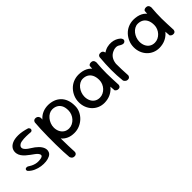

<svg xmlns="http://www.w3.org/2000/svg" viewBox="118 -1386 2485 2485"><g transform="rotate(-45 1360.5 -143.5)"><path d="M239 -72Q299 -74 313.5 -91.5Q328 -109 302 -141Q291 -155 269 -171Q247 -187 221.5 -205.5Q196 -224 171.5 -245.5Q147 -267 129 -293Q111 -319 106 -350Q100 -391 118.5 -424.5Q137 -458 180 -477.5Q223 -497 289 -496.5Q355 -496 443 -469Q443 -469 446.5 -466.5Q450 -464 454 -459Q458 -454 461 -447Q464 -440 462 -431Q460 -423 455.5 -418.5Q451 -414 445.5 -411.5Q440 -409 436 -409Q432 -409 432 -409Q432 -409 421 -410Q410 -411 392 -412Q374 -413 352 -413.5Q330 -414 307.5 -412.5Q285 -411 265 -407Q245 -403 232 -395Q214 -383 207.5 -369Q201 -355 206.5 -338.5Q212 -322 231.5 -303Q251 -284 286 -263Q336 -233 370 -199Q404 -165 416 -129.5Q428 -94 413 -59Q403 -36 373 -21Q343 -6 302 -1.5Q261 3 216 -3.5Q171 -10 127.5 -29Q84 -48 52 -81Q52 -81 49.5 -84Q47 -87 45 -92.5Q43 -98 43.5 -104.5Q44 -111 49 -117Q55 -124 62.5 -125.5Q70 -127 77 -126Q84 -125 88.5 -123.5Q93 -122 93 -122Q93 -122 105 -114Q117 -106 137.5 -95.5Q158 -85 184.5 -78Q211 -71 239 -72Z M826 -2Q767 -2 723.5 -21.5Q680 -41 652 -74.5Q624 -108 610.5 -152Q597 -196 597 -246Q597 -301 614.5 -348Q632 -395 664 -429Q696 -463 741 -481.5Q786 -500 840 -500Q891 -499 934.5 -483Q978 -467 1010.5 -435.5Q1043 -404 1061 -357Q1079 -310 1079 -247Q1080 -197 1059.5 -152.5Q1039 -108 1004 -74.5Q969 -41 923 -21.5Q877 -2 826 -2ZM613 213Q596 213 585.5 207Q575 201 569 192Q563 183 561 177Q559 171 559 171Q555 128 552 65.5Q549 3 548.5 -68Q548 -139 548.5 -211Q549 -283 552 -347.5Q555 -412 559 -460Q559 -460 560.5 -465.5Q562 -471 566.5 -478.5Q571 -486 581 -491Q591 -496 607 -495Q624 -493 633.5 -486Q643 -479 648 -470Q653 -461 654.5 -454Q656 -447 656 -447Q653 -407 651 -347.5Q649 -288 648.5 -218Q648 -148 649 -76.5Q650 -5 651.5 60.5Q653 126 656 175Q656 175 655 181Q654 187 650 194Q646 201 637 207Q628 213 613 213ZM818 -92Q850 -92 879 -106.5Q908 -121 930 -145Q952 -169 964.5 -200.5Q977 -232 977 -265Q977 -321 958 -355.5Q939 -390 907.5 -406Q876 -422 839 -422Q808 -422 780.5 -407Q753 -392 731.5 -366Q710 -340 697.5 -307.5Q685 -275 685 -241Q685 -199 701.5 -165Q718 -131 748 -111.5Q778 -92 818 -92Z M1377 -2Q1326 -2 1283.5 -20.5Q1241 -39 1210 -72Q1179 -105 1162 -149Q1145 -193 1145 -243Q1145 -296 1164.5 -342.5Q1184 -389 1217.5 -424.5Q1251 -460 1295.5 -479.5Q1340 -499 1392 -500Q1465 -500 1518 -473.5Q1571 -447 1599.5 -391.5Q1628 -336 1628 -250Q1628 -200 1610.5 -155.5Q1593 -111 1560 -77Q1527 -43 1481 -23Q1435 -3 1377 -2ZM1381 -92Q1412 -92 1440.5 -105.5Q1469 -119 1490.5 -142Q1512 -165 1525 -195.5Q1538 -226 1538 -259Q1538 -315 1519.5 -351.5Q1501 -388 1469.5 -405.5Q1438 -423 1397 -423Q1367 -423 1339.5 -407.5Q1312 -392 1291.5 -366Q1271 -340 1259.5 -307.5Q1248 -275 1248 -242Q1248 -199 1264.5 -164.5Q1281 -130 1311 -111Q1341 -92 1381 -92ZM1631 -1Q1614 -1 1603.5 -7Q1593 -13 1588 -19Q1583 -25 1583 -25Q1576 -98 1572 -170.5Q1568 -243 1570 -319Q1572 -395 1579 -476Q1579 -476 1583 -482Q1587 -488 1597.5 -493.5Q1608 -499 1627 -498Q1644 -497 1653.5 -489Q1663 -481 1667 -470.5Q1671 -460 1671.5 -452.5Q1672 -445 1672 -445Q1668 -394 1665.5 -347Q1663 -300 1663.5 -252.5Q1664 -205 1666 -153Q1668 -101 1671 -39Q1671 -39 1670 -33.5Q1669 -28 1665.5 -20.5Q1662 -13 1653.5 -7Q1645 -1 1631 -1Z M1795 -114Q1782 -113 1774.5 -120Q1767 -127 1763.5 -136.5Q1760 -146 1758.5 -154Q1757 -162 1757 -162Q1754 -179 1752 -188.5Q1750 -198 1750 -206.5Q1750 -215 1750.5 -228Q1751 -241 1752 -264Q1756 -323 1775.5 -368Q1795 -413 1830 -443Q1865 -473 1913 -487Q1955 -497 1991 -494Q2027 -491 2056.5 -478.5Q2086 -466 2109 -446Q2109 -446 2113 -442Q2117 -438 2121.5 -431Q2126 -424 2128.5 -415.5Q2131 -407 2128.5 -398Q2126 -389 2116 -380Q2105 -371 2092 -371.5Q2079 -372 2067 -377Q2055 -382 2047.5 -386.5Q2040 -391 2040 -391Q2017 -407 1988.5 -407.5Q1960 -408 1931 -394Q1890 -376 1867.5 -342.5Q1845 -309 1839 -263Q1837 -238 1835.5 -222.5Q1834 -207 1833.5 -196.5Q1833 -186 1833 -175Q1833 -164 1834 -146Q1834 -146 1832 -139Q1830 -132 1821.5 -124.5Q1813 -117 1795 -114ZM1799 -1Q1785 -2 1775.5 -7.5Q1766 -13 1760 -20.5Q1754 -28 1751.5 -33Q1749 -38 1749 -38Q1743 -92 1740.5 -143Q1738 -194 1738 -244.5Q1738 -295 1741 -349Q1744 -403 1749 -463Q1749 -463 1750 -468.5Q1751 -474 1755.5 -481Q1760 -488 1769.5 -493.5Q1779 -499 1796 -498Q1813 -498 1823 -491Q1833 -484 1837.5 -474.5Q1842 -465 1843.5 -458Q1845 -451 1845 -451Q1842 -401 1840 -353Q1838 -305 1838 -255Q1838 -205 1839.5 -151.5Q1841 -98 1845 -39Q1845 -39 1844 -33Q1843 -27 1838.5 -19.5Q1834 -12 1825 -6Q1816 0 1799 -1Z M2383 -2Q2332 -2 2289.5 -20.5Q2247 -39 2216 -72Q2185 -105 2168 -149Q2151 -193 2151 -243Q2151 -296 2170.5 -342.5Q2190 -389 2223.5 -424.5Q2257 -460 2301.5 -479.5Q2346 -499 2398 -500Q2471 -500 2524 -473.5Q2577 -447 2605.5 -391.5Q2634 -336 2634 -250Q2634 -200 2616.5 -155.5Q2599 -111 2566 -77Q2533 -43 2487 -23Q2441 -3 2383 -2ZM2387 -92Q2418 -92 2446.5 -105.5Q2475 -119 2496.5 -142Q2518 -165 2531 -195.5Q2544 -226 2544 -259Q2544 -315 2525.5 -351.5Q2507 -388 2475.5 -405.5Q2444 -423 2403 -423Q2373 -423 2345.5 -407.5Q2318 -392 2297.5 -366Q2277 -340 2265.5 -307.5Q2254 -275 2254 -242Q2254 -199 2270.5 -164.5Q2287 -130 2317 -111Q2347 -92 2387 -92ZM2637 -1Q2620 -1 2609.5 -7Q2599 -13 2594 -19Q2589 -25 2589 -25Q2582 -98 2578 -170.5Q2574 -243 2576 -319Q2578 -395 2585 -476Q2585 -476 2589 -482Q2593 -488 2603.5 -493.5Q2614 -499 2633 -498Q2650 -497 2659.5 -489Q2669 -481 2673 -470.5Q2677 -460 2677.5 -452.5Q2678 -445 2678 -445Q2674 -394 2671.5 -347Q2669 -300 2669.5 -252.5Q2670 -205 2672 -153Q2674 -101 2677 -39Q2677 -39 2676 -33.5Q2675 -28 2671.5 -20.5Q2668 -13 2659.5 -7Q2651 -1 2637 -1Z"/></g></svg>

Font: Sour Gummy
Style: Regular
Weight: 400
Designer: Stefie Justprince
Foundry: Eifetstype
Version: Version 1.000